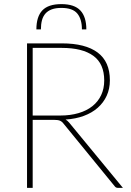

<svg xmlns="http://www.w3.org/2000/svg" viewBox="-20 -914 637 934"><path d="M139 -352H273Q322.5 -352 362.2 -363.8Q402 -375.5 429.8 -397.8Q457.5 -420 472.2 -451.5Q487 -483 487 -522.5Q487 -604 434 -642.5Q381 -681 281 -681H139ZM578 0H555.5Q550 0 545.8 -1.5Q541.5 -3 537.5 -8.5L289.5 -312Q285.5 -317.5 281.2 -321Q277 -324.5 271.8 -326.8Q266.5 -329 259.2 -330Q252 -331 241.5 -331H139V0H111.5V-703H281Q395.5 -703 455 -658.5Q514.5 -614 514.5 -523.5Q514.5 -482 499 -448.2Q483.5 -414.5 455.5 -389.8Q427.5 -365 387.5 -350.2Q347.5 -335.5 299 -332.5Q308 -327.5 316.5 -317.5ZM278.5 -894Q342 -894 371 -863Q400 -832 400 -771H378.5Q378.5 -821 356 -848.2Q333.5 -875.5 278.5 -875.5Q251 -875.5 232 -868.5Q213 -861.5 201.2 -848.2Q189.5 -835 184.2 -815.5Q179 -796 179 -771H157Q157 -833 186 -863.5Q215 -894 278.5 -894Z"/></svg>

Font: Lato 2
Style: Regular
Weight: 200
Designer: Lukasz Dziedzic with Adam Twardoch and Botio Nikoltchev
Foundry: tyPoland Lukasz Dziedzic
Version: Version 2.015; 2015-08-06; http://www.latofonts.com/